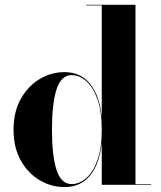

<svg xmlns="http://www.w3.org/2000/svg" viewBox="-20 -770 670 800"><path d="M609.5 -2.5V0H404V-176.5Q395 -87 355.5 -38.8Q316 9.5 248.5 9.5Q194 9.5 145.5 -19Q97 -47.5 66.8 -101Q36.5 -154.5 36.5 -229.5Q36.5 -304.5 66.8 -358.2Q97 -412 145.5 -440.8Q194 -469.5 248.5 -469.5Q315.5 -469.5 355.2 -420.8Q395 -372 404 -282.5V-747.5H339V-750H544.5V-2.5ZM404 -229.5Q404 -306 386 -356.5Q368 -407 339.2 -432Q310.5 -457 278.5 -457Q234.5 -457 215.5 -397.2Q196.5 -337.5 196.5 -229.5Q196.5 -121.5 215.5 -62.2Q234.5 -3 278.5 -3Q310.5 -3 339.2 -27.8Q368 -52.5 386 -102.8Q404 -153 404 -229.5Z"/></svg>

Font: Bodoni* 72pt
Style: Bold
Weight: 700
Version: Version 2.3